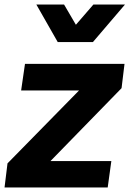

<svg xmlns="http://www.w3.org/2000/svg" viewBox="-43 -825 570 845"><path d="M-23 0H431L447 -116H179L492 -437L505 -544H67L50 -427H305L-10 -106ZM117 -805 211 -640H366L507 -805H368L291 -716L239 -805Z"/></svg>

Font: Mluvka Bold
Style: Italic
Weight: 700
Italic angle: -8°
Designer: Modified by Jiří Krblich, Original typeface by Gumpita Rahayu
Foundry: Gumpita Rahayu & Jiří Krblich
Version: Version 2.000;Glyphs 3.1.1 (3134)